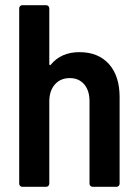

<svg xmlns="http://www.w3.org/2000/svg" viewBox="-20 -720 531 740"><path d="M441 -346V-12Q441 -7 437.5 -3.5Q434 0 429 0H337Q332 0 328.5 -3.5Q325 -7 325 -12V-330Q325 -371 304.5 -395Q284 -419 249 -419Q213 -419 191.5 -394.5Q170 -370 170 -329V-12Q170 -7 166.5 -3.5Q163 0 158 0H66Q61 0 57.5 -3.5Q54 -7 54 -12V-688Q54 -693 57.5 -696.5Q61 -700 66 -700H158Q163 -700 166.5 -696.5Q170 -693 170 -688V-473Q170 -470 172 -469Q174 -468 176 -471Q216 -519 286 -519Q359 -519 400 -473Q441 -427 441 -346Z"/></svg>

Font: Barlow Semi Condensed SemiBold
Style: Regular
Weight: 600
Width: 4
Designer: Jeremy Tribby
Foundry: Tribby Type
Version: Version 1.408